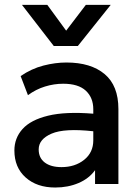

<svg xmlns="http://www.w3.org/2000/svg" viewBox="-20 -780 592 814"><path d="M214 15Q136.5 15 88.8 -27.5Q41 -70 41 -142Q41 -194.5 75.5 -233Q110 -271.5 183.8 -289.5Q257.5 -307.5 375.5 -298V-316.5Q375.5 -366 343.8 -395.5Q312 -425 248 -425Q209 -425 170.8 -413.2Q132.5 -401.5 98.5 -376.5L67.5 -457.5Q113.5 -489 164 -502Q214.5 -515 261.5 -515Q365 -515 423.5 -466Q482 -417 482 -317.5V0H383V-58.5Q357.5 -23 313 -4Q268.5 15 214 15ZM144 -146.5Q144 -110.5 169.8 -91Q195.5 -71.5 240.5 -71.5Q298 -71.5 336.8 -102.5Q375.5 -133.5 375.5 -185V-223.5Q253.5 -237 198.8 -213.5Q144 -190 144 -146.5ZM208 -585 73 -759.5H180.5L260.5 -650L344 -759.5H449.5L310 -585Z"/></svg>

Font: Geologica
Style: Regular
Weight: 400
Designer: Sindre Bremnes, Frode Helland
Foundry: Monokrom Skriftforlag AS
Version: Version 1.010; ttfautohint (v1.8.4.7-5d5b);gftools[0.9.28]